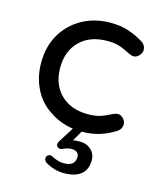

<svg xmlns="http://www.w3.org/2000/svg" viewBox="-110 -589 740 885"><g transform="rotate(15 260.5 -146.0)"><path d="M487.3 -71.3Q487.3 -49.8 467.8 -36.1Q432.6 -13.7 394.5 -1.5Q356.4 10.7 308.6 10.7L280.3 59.6Q294.9 56.6 311.5 56.6Q344.7 56.6 366.2 76.2Q387.7 95.7 387.7 126Q387.7 170.9 359.9 193.8Q332 216.8 278.3 216.8Q232.4 216.8 189.5 191.4Q178.7 181.6 178.7 173.8Q178.7 165 184.1 159.2Q189.5 153.3 198.2 153.3Q202.1 153.3 208 156.2Q239.3 172.9 265.6 172.9Q320.3 172.9 320.3 128.9Q320.3 115.2 311 107.4Q301.8 99.6 286.1 99.6Q266.6 99.6 243.2 110.4Q237.3 113.3 233.4 113.3Q226.6 113.3 220.7 108.4Q214.8 103.5 214.8 96.7Q214.8 88.9 218.8 82L265.6 7.8Q204.1 -1 155.3 -34.2Q103.5 -66.4 74.7 -122.6Q45.9 -178.7 45.9 -249Q45.9 -328.1 82 -387.7Q117.2 -445.3 176.3 -477.1Q235.4 -508.8 307.6 -508.8Q356.4 -508.8 393.6 -496.6Q430.7 -484.4 467.8 -461.9Q487.3 -448.2 487.3 -426.8Q487.3 -412.1 475.6 -399.4Q463.9 -386.7 449.2 -386.7Q439.5 -386.7 427.7 -392.6Q393.6 -410.2 371.1 -417Q348.6 -423.8 315.4 -423.8Q233.4 -423.8 185.1 -376.5Q136.7 -329.1 136.7 -249Q136.7 -168.9 185.1 -121.6Q233.4 -74.2 315.4 -74.2Q348.6 -74.2 371.1 -81.1Q393.6 -87.9 427.7 -105.5Q439.5 -111.3 449.2 -111.3Q463.9 -111.3 475.6 -98.6Q487.3 -85.9 487.3 -71.3Z"/></g></svg>

Font: jf-openhuninn-1.1
Style: Regular
Weight: 400
Designer: [Kosugi Maru]
      Designed by Motoya company      

      [Varela Round]
      Joe Prince(Latin component); Avraham Co
Foundry: justfont CO.,LTD.
Version: 1.1